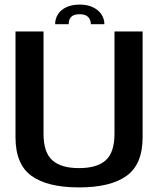

<svg xmlns="http://www.w3.org/2000/svg" viewBox="-20 -812 702 836"><path d="M324 4Q461 4 531 -46.2Q601 -96.5 601 -214.5V-675H478.5V-229Q478.5 -148.5 440.5 -114.2Q402.5 -80 324 -80Q246 -80 207.8 -114.2Q169.5 -148.5 169.5 -229V-675H47.5V-214.5Q47.5 -96.5 117.2 -46.2Q187 4 324 4ZM327.5 -792Q292.5 -792 268.5 -780.5Q244.5 -769 232.2 -749.5Q220 -730 220 -706.5H279Q279 -719.5 283.5 -729.2Q288 -739 298.5 -744.5Q309 -750 327.5 -750Q344 -750 354.5 -744.5Q365 -739 370.2 -729.2Q375.5 -719.5 375.5 -706.5H434.5Q434.5 -730 421.5 -749.5Q408.5 -769 384.5 -780.5Q360.5 -792 327.5 -792Z"/></svg>

Font: Anybody Thin Medium
Style: Regular
Weight: 500
Version: Version 1.113;gftools[0.9.25]